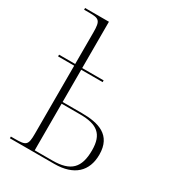

<svg xmlns="http://www.w3.org/2000/svg" viewBox="-183 -865 880 970"><g transform="rotate(30 257.0 -380.0)"><path d="M26 0H285C399 0 459 -57 459 -154C459 -269 374 -292 277 -292H165V-480H290V-490H165V-760H26V-750H55C113 -750 124 -744 124 -674V-490H30V-480H124V-83C124 -16 115 -10 49 -10H26ZM268 -10H165V-282H273C372 -282 416 -249 416 -155C416 -53 375 -10 268 -10Z"/></g></svg>

Font: Noto Serif Display SemiCondensed ExtraLight
Style: Regular
Weight: 200
Width: 4
Designer: Monotype Design Team
Foundry: Monotype Imaging Inc.
Version: Version 2.009